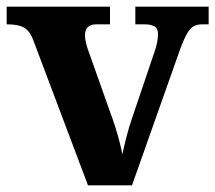

<svg xmlns="http://www.w3.org/2000/svg" viewBox="-20 -556 646 576"><path d="M80 -435Q73 -454 63 -464.5Q53 -475 37.5 -479Q22 -483 0 -483V-536H310V-483H268Q253 -483 244 -475Q235 -467 235 -451Q235 -439 238 -427Q241 -415 244 -407L311 -218Q319 -197 326 -174.5Q333 -152 338.5 -131Q344 -110 347 -93Q352 -117 360 -147.5Q368 -178 375 -198L443 -399Q448 -413 451 -427Q454 -441 454 -454Q454 -471 443 -477Q432 -483 415 -483H386V-536H606V-483H586Q573 -483 562.5 -478Q552 -473 542.5 -457.5Q533 -442 521 -410L376 0H244Z"/></svg>

Font: Noto Serif Gujarati
Style: Regular
Weight: 400
Designer: Universal Thirst, Indian Type Foundry and the Monotype Design Team
Foundry: Monotype Imaging Inc.
Version: Version 2.102